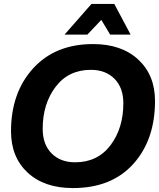

<svg xmlns="http://www.w3.org/2000/svg" viewBox="-20 -946 810 976"><path d="M351 10Q205 10 120.5 -68.5Q36 -147 36 -279Q36 -475 148.5 -598.5Q261 -722 453 -722Q598 -722 683 -643Q768 -564 768 -433Q768 -235 657.5 -112.5Q547 10 351 10ZM362 -121Q476 -121 541.5 -207.5Q607 -294 607 -421Q607 -500 562 -545.5Q517 -591 442 -591Q328 -591 262.5 -504.5Q197 -418 197 -291Q197 -212 242 -166.5Q287 -121 362 -121ZM644 -770H540L495 -845L424 -770H308L445 -926H561Z"/></svg>

Font: Creato Display ExtraBold
Style: Italic
Weight: 800
Italic angle: -10°
Version: Version 1.000